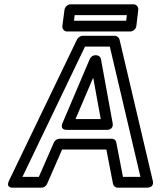

<svg xmlns="http://www.w3.org/2000/svg" viewBox="-20 -845 748 890"><path d="M568 -775 565 -749H323L326 -775ZM621 -800C622 -811 614 -825 599 -825H307C296 -825 281 -815 279 -800L269 -724C268 -713 276 -699 291 -699H584C595 -699 610 -709 612 -724ZM290 -243H474C476 -243 508 -242 502 -275L448 -571C446 -582 436 -589 426 -589H422C411 -589 400 -581 396 -571L270 -275C269 -273 255 -243 290 -243ZM330 -293 412 -485 447 -293ZM550 -25 519 -185C517 -196 508 -202 498 -202H256C245 -202 234 -194 230 -185L160 -25H84L374 -629H489L631 -25ZM504 8C506 17 515 25 526 25H660C699 25 688 -8 688 -8L534 -662C532 -670 523 -679 512 -679H363C354 -679 342 -672 337 -662L22 -8C4 29 42 25 42 25H172C182 25 193 19 198 8L268 -152H473Z"/></svg>

Font: Falling Sky
Style: ExtOuObl
Weight: 400
Designer: Paul D. Hunt
Foundry: Adobe Systems Incorporated
Version: Version 1.02